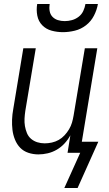

<svg xmlns="http://www.w3.org/2000/svg" viewBox="-20 -760 540 955"><path d="M293 -600Q264 -600 236.5 -607.5Q209 -615 190 -634.5Q171 -654 165.5 -682.5Q160 -711 165 -740H227Q224 -722 227 -705Q230 -688 241 -676.5Q252 -665 268 -660Q284 -655 302 -655Q320 -655 338 -660Q356 -665 371 -676.5Q386 -688 394 -705Q402 -722 405 -740H467Q462 -711 447.5 -682.5Q433 -654 408 -634.5Q383 -615 352.5 -607.5Q322 -600 293 -600ZM366 175H300L379 0H316L330 -87Q318 -65 301 -46.5Q284 -28 262.5 -15.5Q241 -3 217.5 2.5Q194 8 171 8Q145 8 121 0Q97 -8 80.5 -25Q64 -42 54.5 -65.5Q45 -89 42 -114Q39 -139 40 -165Q41 -191 46 -218L96 -520H158L106 -209Q103 -189 102 -170Q101 -151 104 -133Q107 -115 114 -98Q121 -81 134.5 -69.5Q148 -58 165.5 -52.5Q183 -47 202 -47Q220 -47 238 -51Q256 -55 272 -64Q288 -73 301 -87Q314 -101 323.5 -117Q333 -133 338 -150Q343 -167 346 -185L402 -520H464L387 -55H469Z"/></svg>

Font: Iosevka Curly Light
Style: Italic
Weight: 300
Italic angle: -9°
Monospace: yes
Designer: Belleve Invis
Foundry: Belleve Invis
Version: Version 22.1.2; ttfautohint (v1.8.4)